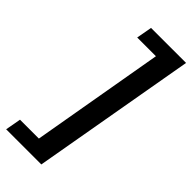

<svg xmlns="http://www.w3.org/2000/svg" viewBox="-293 -742 892 892"><g transform="rotate(45 153.5 -295.5)"><path d="M-19 32H105L219 -623H96L110 -700H340L198 109H-33Z"/></g></svg>

Font: Sarabun Medium
Style: Italic
Weight: 500
Italic angle: -10°
Designer: Suppakit Chalermlarp | Katatrad Co.,Ltd.
Foundry: Cadson Demak Co.,Ltd.
Version: Version 1.000; ttfautohint (v1.6)